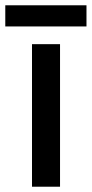

<svg xmlns="http://www.w3.org/2000/svg" viewBox="-38 -706 347 726"><path d="M189 0H83V-539H189ZM289 -686V-606H-18V-686Z"/></svg>

Font: Noto Sans Devanagari Medium
Style: Regular
Weight: 500
Version: Version 2.003